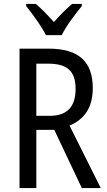

<svg xmlns="http://www.w3.org/2000/svg" viewBox="-20 -963 549 983"><path d="M215 -783H296C318 -829 366 -892 399 -932V-943H349C314 -912 290 -889 256 -850C225 -885 191 -920 163 -943H114V-932C149 -888 193 -828 215 -783ZM228 -714H80V0H166V-298H258L399 0H496L336 -320C412 -352 455 -412 455 -512C455 -647 384 -714 228 -714ZM227 -637C323 -637 367 -600 367 -508C367 -416 323 -370 235 -370H166V-637Z"/></svg>

Font: Noto Sans Myanmar UI Condensed
Style: Regular
Weight: 400
Width: 3
Designer: Monotype Design Team
Foundry: Monotype Imaging Inc.
Version: Version 2.103